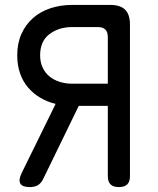

<svg xmlns="http://www.w3.org/2000/svg" viewBox="-20 -750 640 780"><path d="M418 -410V-600Q418 -620 408 -630Q398 -640 378 -640H273Q219 -640 181 -611.5Q143 -583 143 -525Q143 -497 153.5 -475Q164 -453 181.5 -439Q199 -425 222.5 -417.5Q246 -410 273 -410ZM206 -328Q172 -336 143.5 -353Q115 -370 94 -394.5Q73 -419 61.5 -452Q50 -485 50 -525Q50 -574 67 -612Q84 -650 114 -676.5Q144 -703 185 -716.5Q226 -730 273 -730H428Q469 -730 488.5 -710.5Q508 -691 508 -650V-35Q508 -12 497 -1Q486 10 463 10Q440 10 429 -1Q418 -12 418 -35V-320H300L154 -20Q146 -5 133.5 2.5Q121 10 100 10Q71 10 62.5 -4.5Q54 -19 69 -49Z"/></svg>

Font: Maple Mono
Style: Regular
Weight: 400
Monospace: yes
Designer: subframe7536
Version: Version 7.300